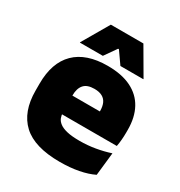

<svg xmlns="http://www.w3.org/2000/svg" viewBox="-166 -803 873 932"><g transform="rotate(30 270.0 -337.5)"><path d="M303 13Q161.5 13 95.2 -48.5Q29 -110 29 -228.5V-267Q29 -384.5 91.2 -446Q153.5 -507.5 273 -507.5Q352.5 -507.5 405.5 -481.2Q458.5 -455 485.2 -405.8Q512 -356.5 512 -287V-271.5Q512 -251.5 510.2 -230.8Q508.5 -210 505 -192.5H346.5Q348.5 -223 349.2 -250Q350 -277 350 -298.5Q350 -324.5 342 -342.2Q334 -360 317 -369.2Q300 -378.5 273 -378.5Q232.5 -378.5 214.2 -357.5Q196 -336.5 196 -298V-253.5L197 -234.5V-203.5Q197 -188 202.5 -173.5Q208 -159 222.8 -147.8Q237.5 -136.5 264.8 -130Q292 -123.5 335.5 -123.5Q380 -123.5 422.5 -130.8Q465 -138 504.5 -151L490.5 -22.5Q456 -5.5 408.2 3.8Q360.5 13 303 13ZM122.5 -192.5V-296.5H469.5V-192.5ZM185.5 -688H368L454.5 -539.5V-537.5H326L279 -604.5H274.5L227.5 -537.5H99V-539.5Z"/></g></svg>

Font: Anek Latin Medium ExtraBold
Style: Regular
Weight: 800
Version: Version 1.003